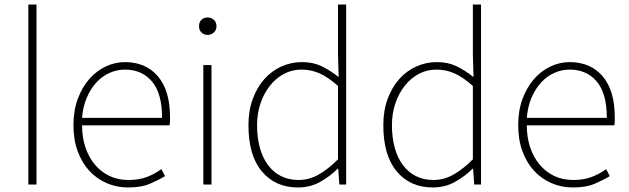

<svg xmlns="http://www.w3.org/2000/svg" viewBox="-20 -814 2774 847"><path d="M105 0V-794H141V0Z M545 13Q495 13 451 -6Q407 -25 374.5 -60Q342 -95 323 -146Q304 -197 304 -262Q304 -326 323 -377.5Q342 -429 373.5 -465Q405 -501 446 -520.5Q487 -540 531 -540Q623 -540 676.5 -477.5Q730 -415 730 -297Q730 -289 730 -280Q730 -271 728 -261H342Q342 -209 356.5 -165Q371 -121 398 -88.5Q425 -56 462.5 -38Q500 -20 547 -20Q592 -20 627 -33Q662 -46 692 -68L708 -37Q678 -19 640.5 -3Q603 13 545 13ZM695 -294Q695 -402 650.5 -454.5Q606 -507 531 -507Q496 -507 463.5 -492.5Q431 -478 405.5 -450.5Q380 -423 363 -383.5Q346 -344 342 -294Z M877 -527H913V0H877ZM896 -660Q880 -660 869 -670.5Q858 -681 858 -698Q858 -717 869 -727Q880 -737 896 -737Q911 -737 923 -727Q935 -717 935 -698Q935 -681 923 -670.5Q911 -660 896 -660Z M1294 13Q1195 13 1135.5 -57.5Q1076 -128 1076 -262Q1076 -326 1095 -377.5Q1114 -429 1146 -465Q1178 -501 1221 -520.5Q1264 -540 1312 -540Q1360 -540 1396.5 -523Q1433 -506 1474 -474L1471 -573V-794H1507V0H1477L1472 -70H1470Q1437 -37 1393 -12Q1349 13 1294 13ZM1297 -20Q1343 -20 1385 -43.5Q1427 -67 1471 -111V-435Q1427 -474 1389.5 -490.5Q1352 -507 1310 -507Q1268 -507 1232.5 -488Q1197 -469 1170.5 -435.5Q1144 -402 1129 -357.5Q1114 -313 1114 -262Q1114 -208 1126 -163.5Q1138 -119 1161.5 -87Q1185 -55 1219 -37.5Q1253 -20 1297 -20Z M1889 13Q1790 13 1730.5 -57.5Q1671 -128 1671 -262Q1671 -326 1690 -377.5Q1709 -429 1741 -465Q1773 -501 1816 -520.5Q1859 -540 1907 -540Q1955 -540 1991.5 -523Q2028 -506 2069 -474L2066 -573V-794H2102V0H2072L2067 -70H2065Q2032 -37 1988 -12Q1944 13 1889 13ZM1892 -20Q1938 -20 1980 -43.5Q2022 -67 2066 -111V-435Q2022 -474 1984.5 -490.5Q1947 -507 1905 -507Q1863 -507 1827.5 -488Q1792 -469 1765.5 -435.5Q1739 -402 1724 -357.5Q1709 -313 1709 -262Q1709 -208 1721 -163.5Q1733 -119 1756.5 -87Q1780 -55 1814 -37.5Q1848 -20 1892 -20Z M2507 13Q2457 13 2413 -6Q2369 -25 2336.5 -60Q2304 -95 2285 -146Q2266 -197 2266 -262Q2266 -326 2285 -377.5Q2304 -429 2335.5 -465Q2367 -501 2408 -520.5Q2449 -540 2493 -540Q2585 -540 2638.5 -477.5Q2692 -415 2692 -297Q2692 -289 2692 -280Q2692 -271 2690 -261H2304Q2304 -209 2318.5 -165Q2333 -121 2360 -88.5Q2387 -56 2424.5 -38Q2462 -20 2509 -20Q2554 -20 2589 -33Q2624 -46 2654 -68L2670 -37Q2640 -19 2602.5 -3Q2565 13 2507 13ZM2657 -294Q2657 -402 2612.5 -454.5Q2568 -507 2493 -507Q2458 -507 2425.5 -492.5Q2393 -478 2367.5 -450.5Q2342 -423 2325 -383.5Q2308 -344 2304 -294Z"/></svg>

Font: SpoqaHanSansJP-Thin
Style: Regular
Weight: 250
Designer: [Source Han Sans]
Ryoko NISHIZUKA  (kana & ideographs); Paul D. Hunt (Latin, Greek & Cyrillic); Wenlong ZHANG  (bopomofo
Foundry: Spoqa (http://bi.spoqa.com)
Version: Version 1.002.20150607